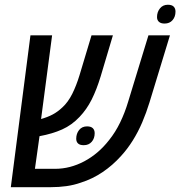

<svg xmlns="http://www.w3.org/2000/svg" viewBox="-20 -777 748 797"><path d="M24.9 0 106.4 -630.4H196.3L146.5 -252.4L125.5 -290.5Q131.8 -286.1 137.7 -283.9Q143.6 -281.7 147.9 -282.2Q177.7 -290.5 198.7 -301.8Q219.7 -313 238.8 -331.1Q262.7 -353 279.8 -387.2Q296.9 -421.4 310.1 -464.8L359.9 -630.4H448.7L397.9 -460Q380.9 -404.3 360.4 -363.5Q339.8 -322.8 310.5 -292Q278.3 -257.8 238 -239.7Q197.8 -221.7 145 -211.9Q138.7 -211.9 133.3 -211.9Q127.9 -211.9 122.1 -212.4Q116.2 -212.9 107.9 -215.3L149.9 -253.4L125 -76.2H208.5Q271 -76.2 329.8 -107.4Q388.7 -138.7 433.1 -195.8Q459 -228 478.8 -268.8Q498.5 -309.6 512.2 -355.5L596.2 -630.4H685.5L600.6 -352.1Q587.4 -309.1 570.3 -269Q553.2 -229 531 -193.6Q508.8 -158.2 482.4 -129.4Q447.8 -90.8 405.8 -62.5Q363.8 -34.2 315.9 -19Q287.1 -8.8 255.9 -4.4Q224.6 0 190.4 0ZM327.6 -174.3Q311.5 -174.3 304 -181.4Q296.4 -188.5 296.4 -201.2Q296.4 -222.2 308.3 -237.3Q320.3 -252.4 341.3 -252.4Q357.4 -252.4 365.2 -244.9Q373 -237.3 373 -224.1Q373 -202.6 360.8 -188.5Q348.6 -174.3 327.6 -174.3ZM663.1 -679.2Q647.9 -679.2 639.9 -686.3Q631.8 -693.4 631.8 -706.1Q631.8 -727.1 644 -742.2Q656.2 -757.3 676.8 -757.3Q692.9 -757.3 700.7 -749.8Q708.5 -742.2 708.5 -729Q708.5 -707.5 696.3 -693.4Q684.1 -679.2 663.1 -679.2Z"/></svg>

Font: Open Sans SemiCondensed Medium
Style: Italic
Weight: 500
Width: 4
Italic angle: -12°
Designer: Monotype Design Team
Foundry: Monotype Imaging Inc.
Version: Version 3.000